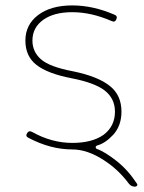

<svg xmlns="http://www.w3.org/2000/svg" viewBox="-20 -575 540 720"><path d="M486.3 125Q471.7 125 462.9 113.3Q423.8 60.5 369.1 25.4Q307.6 -14.6 251 -14.6Q168.9 -14.6 85.9 -58.6Q74.2 -64.5 82 -76.2Q88.9 -86.9 100.6 -80.1Q173.8 -39.1 251 -39.1Q325.2 -39.1 368.2 -69.3Q411.1 -101.6 411.1 -156.2Q411.1 -205.1 373 -235.4Q335 -264.6 250 -281.2Q158.2 -298.8 116.2 -332Q75.2 -364.3 75.2 -422.9Q75.2 -482.4 123 -518.6Q170.9 -554.7 251 -554.7Q329.1 -554.7 410.2 -519.5Q421.9 -514.6 416 -502Q411.1 -490.2 398.4 -496.1Q322.3 -529.3 251 -529.3Q182.6 -529.3 142.6 -501Q101.6 -471.7 101.6 -422.9Q101.6 -380.9 133.8 -352.5Q166 -324.2 253.9 -307.6Q348.6 -288.1 392.6 -252Q435.5 -217.8 435.5 -156.2Q435.5 -103.5 404.3 -69.3Q374 -37.1 343.8 -29.3Q338.9 -27.3 338.9 -23.4V-22.5Q338.9 -18.6 342.8 -16.6Q372.1 -6.8 418 29.3Q460 62.5 493.2 113.3Q495.1 115.2 495.1 117.2Q495.1 119.1 494.1 121.1Q491.2 125 486.3 125Z"/></svg>

Font: Rounded-X Mgen+ 1mn thin
Style: Regular
Weight: 100
Designer: [Source Han Sans]
Ryoko NISHIZUKA  (kana & ideographs); Paul D. Hunt (Latin, Greek & Cyrillic); Wenlong ZHANG  (bopomofo
Version: Version 1.059.20150602